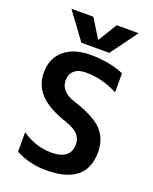

<svg xmlns="http://www.w3.org/2000/svg" viewBox="-175 -1059 930 1164"><g transform="rotate(20 290.5 -476.5)"><path d="M501 -577.1Q399.4 -629.9 295.9 -629.9Q246.1 -629.9 220.2 -606.9Q194.3 -584 194.3 -543Q194.3 -470.7 288.1 -440.4Q422.9 -397.5 475.6 -342.3Q528.3 -287.1 528.3 -200.2Q528.3 9.8 268.6 9.8Q159.2 9.8 71.3 -38.1V-163.1Q160.2 -102.5 258.8 -101.6Q385.7 -101.6 385.7 -198.2Q385.7 -237.3 361.8 -262.7Q337.9 -288.1 281.2 -307.6Q161.1 -347.7 107.4 -404.8Q53.7 -461.9 53.7 -543Q53.7 -633.8 114.7 -687Q175.8 -740.2 286.1 -740.2Q404.3 -740.2 501 -700.2ZM296.9 -841.8 371.1 -962.9H512.7L385.7 -790H206.1L79.1 -962.9H220.7L294.9 -841.8Z"/></g></svg>

Font: Mgen+ 1c bold
Style: Bold
Weight: 700
Designer: [Source Han Sans]
Ryoko NISHIZUKA  (kana & ideographs); Paul D. Hunt (Latin, Greek & Cyrillic); Wenlong ZHANG  (bopomofo
Version: Version 1.059.20150602